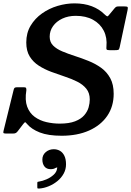

<svg xmlns="http://www.w3.org/2000/svg" viewBox="-50 -788 779 1140"><path d="M201.5 159Q201.5 184.5 214 200.5Q226.5 216.5 251 216.5Q260.5 216.5 267.5 214.5Q274.5 212.5 280 209Q285 206.5 288.2 206.2Q291.5 206 289 212.5Q286.5 233.5 268.2 250Q250 266.5 226 276.8Q202 287 182 290Q177 290.5 174.2 291.5Q171.5 292.5 171.5 298.5V323.5Q171.5 330 174 331Q176.5 332 182.5 331.5Q211 329.5 239 318Q267 306.5 290.5 287.5Q314 268.5 328 243Q342 217.5 342 188Q342 156.5 332 136.5Q322 116.5 305.5 107.2Q289 98 269.5 98Q241.5 98 221.5 115.2Q201.5 132.5 201.5 159ZM245 -570Q245 -605 265 -633Q285 -661 320 -677.5Q355 -694 400 -694Q460 -694 502.5 -670.5Q545 -647 566 -605.8Q587 -564.5 582 -511.5Q580.5 -498.5 583.2 -494.2Q586 -490 602 -490H630Q646 -490 652 -492Q658 -494 660.5 -507.5L707.5 -728.5Q710.5 -743 707.2 -746.5Q704 -750 686.5 -750H656Q644 -750 639.5 -747.2Q635 -744.5 629.5 -738L600.5 -703Q591 -689.5 586 -691.2Q581 -693 570.5 -703Q539.5 -734 494.8 -751Q450 -768 392 -768Q343 -768 292.2 -753Q241.5 -738 199.5 -708.2Q157.5 -678.5 131.8 -635.5Q106 -592.5 106 -536Q106 -485.5 126.5 -452.5Q147 -419.5 180.5 -398Q214 -376.5 254.2 -361.5Q294.5 -346.5 334.8 -333.2Q375 -320 408.5 -303.2Q442 -286.5 462.5 -261.2Q483 -236 483 -197Q483 -175 476 -150.2Q469 -125.5 450 -103.5Q431 -81.5 395.8 -67.8Q360.5 -54 304 -54Q264.5 -54 225.5 -63Q186.5 -72 156 -94.2Q125.5 -116.5 111.2 -155Q97 -193.5 106.5 -252Q107 -261.5 104.5 -265.8Q102 -270 91.5 -270H52.5Q41.5 -270 37.2 -266.8Q33 -263.5 31 -254.5L-29.5 -9Q-32 1.5 -27.2 3.2Q-22.5 5 -9.5 5H26Q38.5 5 44.2 1.5Q50 -2 55 -8.5L87.5 -51Q96.5 -62.5 99.2 -62.5Q102 -62.5 110 -52.5Q136.5 -21 186.2 -1.5Q236 18 316 18Q409.5 18 479 -13Q548.5 -44 586.8 -100Q625 -156 625 -231Q625 -286.5 604.5 -324Q584 -361.5 550 -385.8Q516 -410 475.5 -426.2Q435 -442.5 394.5 -455.5Q354 -468.5 320 -482.8Q286 -497 265.5 -517.5Q245 -538 245 -570Z"/></svg>

Font: Besley SemiBold
Style: Italic
Weight: 600
Italic angle: -13°
Designer: Owen Earl
Foundry: indestructible type*
Version: Version 2.001